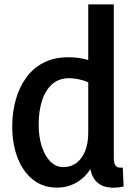

<svg xmlns="http://www.w3.org/2000/svg" viewBox="-20 -845 613 879"><path d="M501 -825V-122Q501 -96 510 -85.5Q519 -75 542 -78L546 9Q500 19 465 10.5Q430 2 410.5 -27Q391 -56 391 -110V-147H427Q404 -66 354.5 -26Q305 14 241 14Q177 14 131 -22.5Q85 -59 60.5 -122.5Q36 -186 36 -266Q36 -331 52 -388Q68 -445 100 -489.5Q132 -534 180.5 -558.5Q229 -583 294 -583Q335 -583 376 -572.5Q417 -562 463 -536L388 -467Q365 -477 340.5 -482Q316 -487 297 -487Q249 -487 218 -459Q187 -431 172 -383Q157 -335 157 -275Q157 -218 171.5 -174Q186 -130 211 -105Q236 -80 270 -80Q303 -80 328.5 -98Q354 -116 369 -151.5Q384 -187 384 -239V-825Z"/></svg>

Font: Yaldevi ExtraLight SemiBold
Style: Regular
Weight: 600
Version: Version 1.100